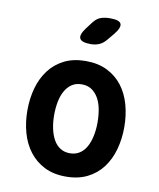

<svg xmlns="http://www.w3.org/2000/svg" viewBox="-88 -854 775 933"><g transform="rotate(10 300.0 -387.5)"><path d="M300 10Q239 10 194.5 -12.5Q150 -35 120 -74Q90 -113 75.5 -165Q61 -217 61 -275Q61 -334 75.5 -385.5Q90 -437 119.5 -476Q149 -515 194 -537.5Q239 -560 300 -560Q361 -560 406 -537.5Q451 -515 480.5 -476.5Q510 -438 524.5 -386Q539 -334 539 -275Q539 -217 524.5 -165Q510 -113 480.5 -74Q451 -35 406 -12.5Q361 10 300 10ZM300 -105Q327 -105 347.5 -118Q368 -131 381 -154.5Q394 -178 400.5 -209Q407 -240 407 -275Q407 -311 401 -342Q395 -373 381.5 -396Q368 -419 348 -432Q328 -445 300 -445Q272 -445 252 -432Q232 -419 218.5 -395.5Q205 -372 199 -341Q193 -310 193 -275Q193 -240 199.5 -209Q206 -178 219 -154.5Q232 -131 252.5 -118Q273 -105 300 -105ZM383 -679Q368 -661 349.5 -653Q331 -645 308 -645Q263 -645 254 -662.5Q245 -680 272 -716L297 -749Q314 -771 333.5 -778Q353 -785 380 -785Q426 -785 433.5 -767.5Q441 -750 413 -715Z"/></g></svg>

Font: Maple Mono
Style: Bold
Weight: 700
Monospace: yes
Designer: subframe7536
Version: Version 7.200